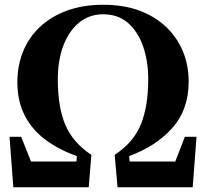

<svg xmlns="http://www.w3.org/2000/svg" viewBox="-20 -787 866 807"><path d="M36 0 20 -212H69L122 -79L83 -108H314L299 -78L303 -131Q229 -157 172.5 -198.5Q116 -240 84.5 -300.5Q53 -361 53 -442Q53 -511 77 -570.5Q101 -630 148 -674Q195 -718 262 -742.5Q329 -767 414 -767Q499 -767 565.5 -742.5Q632 -718 678.5 -673.5Q725 -629 749 -570.5Q773 -512 773 -444Q773 -327 705 -250Q637 -173 523 -131L527 -78L513 -108H742L705 -78L757 -212H806L790 0H474L462 -136Q542 -189 572.5 -265Q603 -341 603 -454Q603 -530 581.5 -592Q560 -654 518 -690.5Q476 -727 414 -727Q355 -727 312 -691.5Q269 -656 246 -594.5Q223 -533 223 -454Q223 -338 254 -263.5Q285 -189 364 -136L353 0Z"/></svg>

Font: Noto Serif JP Black
Style: Regular
Weight: 900
Designer: Ryoko NISHIZUKA 西塚涼子 (kana & ideographs); Frank Grießhammer (Latin, Greek & Cyrillic); Wenlong ZHANG 张文龙 (bopomofo); San
Foundry: Adobe
Version: Version 2.003-H1;hotconv 1.1.1;makeotfexe 2.6.0